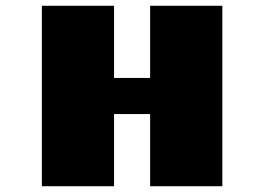

<svg xmlns="http://www.w3.org/2000/svg" viewBox="-20 -645 915 665"><path d="M125 0V-625H375V-375H500V-625H750V0H500V-250H375V0Z"/></svg>

Font: Silkscreen
Style: Bold
Weight: 700
Designer: Jason Kottke
Foundry: Jason Kottke
Version: Version 1.001; ttfautohint (v1.8.4.7-5d5b)